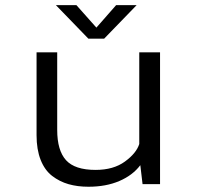

<svg xmlns="http://www.w3.org/2000/svg" viewBox="-20 -700 750 730"><path d="M499.5 -680.5 376 -553H316L192.5 -680.5H270.5L346.5 -595L421.5 -680.5ZM316.5 10Q274.5 10 240.5 0.2Q206.5 -9.5 178.2 -31.2Q150 -53 134.5 -92.2Q119 -131.5 119 -186V-501H197.5V-206Q197.5 -128 231 -91Q264.5 -54 343.5 -54Q411.5 -54 455 -85.8Q498.5 -117.5 509.5 -152.5V-501H588.5V0H522L513.5 -72Q484.5 -33.5 433.8 -11.8Q383 10 316.5 10Z"/></svg>

Font: League Mono Light
Style: Regular
Weight: 300
Width: 6
Designer: Tyler Finck
Foundry: The League of Moveable Type / Tyler Finck
Version: Version 2.210